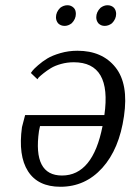

<svg xmlns="http://www.w3.org/2000/svg" viewBox="-20 -704 499 734"><path d="M210 -674Q223 -684 238 -684Q252 -684 262 -674Q270 -666 270 -651Q270 -631 254 -615Q241 -605 227 -605Q212 -605 202 -615Q194 -625 194 -638Q194 -658 210 -674ZM364 -674Q377 -684 391 -684Q406 -684 416 -674Q424 -664 424 -651Q424 -631 408 -615Q395 -605 380 -605Q366 -605 356 -615Q348 -625 348 -638Q348 -658 364 -674ZM276 -510Q371 -510 421.5 -446.5Q472 -383 454 -260Q436 -134 371 -62Q306 10 211 10Q125 10 87 -49.5Q49 -109 64 -218L76 -264H379Q408 -466 262 -466Q237 -466 213.5 -459.5Q190 -453 174.5 -443.5Q159 -434 146.5 -424Q134 -414 128 -408L123 -401L98 -425Q100 -428 104.5 -434Q109 -440 125.5 -454.5Q142 -469 161 -480.5Q180 -492 211 -501Q242 -510 276 -510ZM372 -222H133L129 -203Q105 -33 217 -33Q335 -33 372 -222Z"/></svg>

Font: Arsenal
Style: Italic
Weight: 400
Italic angle: -9.10001°
Designer: Andrij Shevchenko
Foundry: Stairsfor
Version: Version 2.001;PS 002.001;hotconv 1.0.88;makeotf.lib2.5.64775